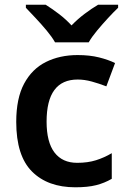

<svg xmlns="http://www.w3.org/2000/svg" viewBox="-20 -786 541 816"><path d="M300 10Q183 10 116 -57Q49 -124 49 -268Q49 -368 82.5 -430.5Q116 -493 175 -522.5Q234 -552 310 -552Q361 -552 401 -542Q441 -532 469 -518L432 -419Q401 -431 370 -439.5Q339 -448 310 -448Q178 -448 178 -269Q178 -182 211.5 -138Q245 -94 308 -94Q353 -94 388 -105Q423 -116 455 -135V-26Q424 -8 388.5 1Q353 10 300 10ZM214 -606Q201 -629 178.5 -656Q156 -683 132 -708.5Q108 -734 90 -753V-766H174Q201 -749 230 -727Q259 -705 284 -678Q310 -705 340 -727.5Q370 -750 397 -766H482V-753Q463 -735 439 -709Q415 -683 392.5 -656Q370 -629 357 -606Z"/></svg>

Font: Noto Sans Gurmukhi UI SemiBold
Style: Regular
Weight: 600
Designer: Jelle Bosma - Monotype Design Team
Foundry: Monotype Imaging Inc.
Version: Version 2.004; ttfautohint (v1.8.4.7-5d5b)